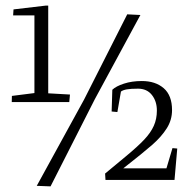

<svg xmlns="http://www.w3.org/2000/svg" viewBox="-20 -643 675 686"><path d="M227.5 -278.3 230 -305.2 152.3 -309.6V-623H143.6L28.3 -609.4L26.9 -587.9H103V-310.5L22.5 -300.3L22 -278.3ZM160.6 22.9 318.8 -288.6 480.5 -587.4 481.9 -589.4 434.6 -591.8 280.3 -287.1 111.3 21ZM603.5 0 613.3 -112.3 596.2 -113.8 574.7 -41.5H420.4L422.4 -43Q492.2 -97.7 524.7 -126.2Q557.1 -154.8 575.9 -184.6Q594.7 -214.4 594.7 -249.5Q594.7 -302.2 564.9 -327.9Q535.2 -353.5 486.8 -353.5Q451.2 -353.5 422.9 -344.2Q394.5 -335 381.3 -322.3L378.9 -244.6L399.4 -242.7L412.1 -315.9Q419.4 -321.3 433.1 -323.7Q446.8 -326.2 473.1 -326.2Q504.9 -326.2 522.7 -303.7Q540.5 -281.2 540.5 -248Q540.5 -217.8 529.5 -193.4Q518.6 -168.9 495.4 -144.3Q472.2 -119.6 429.2 -84L355.5 -22.9L356.9 0Z"/></svg>

Font: Neuton ExtraLight
Style: Regular
Weight: 275
Designer: Brian M Zick
Foundry: Brian M Zick
Version: Version 1.560